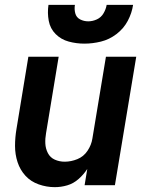

<svg xmlns="http://www.w3.org/2000/svg" viewBox="-20 -764 616 792"><path d="M206 8Q232 8 257.5 0.5Q283 -7 304 -25.5Q325 -44 340 -67L329 0H454L542 -530H417L361 -192Q357 -166 341 -142Q325 -118 299 -107.5Q273 -97 247 -97Q225 -97 206 -105.5Q187 -114 177.5 -132.5Q168 -151 167 -172Q166 -193 170 -215L222 -530H97L48 -232Q42 -197 42 -162Q42 -127 52.5 -95Q63 -63 85 -39Q107 -15 139.5 -3.5Q172 8 206 8ZM328 -584Q362 -584 396.5 -592.5Q431 -601 460.5 -623.5Q490 -646 507 -678Q524 -710 529 -744H420Q417 -726 407 -709Q397 -692 379.5 -684Q362 -676 344 -676Q326 -676 310.5 -684Q295 -692 290.5 -709Q286 -726 289 -744H180Q175 -711 181 -678.5Q187 -646 209.5 -623.5Q232 -601 263.5 -592.5Q295 -584 328 -584Z"/></svg>

Font: Iosevka Sparkle Oblique
Style: Bold
Weight: 700
Italic angle: -9°
Designer: Belleve Invis
Foundry: Belleve Invis
Version: Version 4.5.0; ttfautohint (v1.8.3)